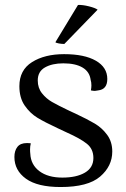

<svg xmlns="http://www.w3.org/2000/svg" viewBox="-20 -740 508 773"><path d="M38 -108Q38 -133 50 -148.5Q62 -164 88 -164Q98 -164 104 -163Q101 -151 101 -139Q101 -128 102 -121Q104 -77 138.5 -51Q173 -25 231 -25Q288 -25 322 -45Q356 -65 356 -104Q356 -140 330 -161Q304 -182 248 -207L216 -222Q160 -248 130.5 -266Q101 -284 79.5 -315Q58 -346 58 -393Q58 -458 109 -490Q160 -522 238 -522Q320 -522 366 -495.5Q412 -469 412 -422Q412 -380 375 -376Q365 -374 362 -374Q356 -374 346 -376Q348 -388 348 -396Q348 -409 345 -418Q341 -451 312.5 -468Q284 -485 235 -485Q190 -485 161 -468.5Q132 -452 132 -416Q132 -386 149 -364.5Q166 -343 189.5 -329.5Q213 -316 261 -293L283 -283Q332 -260 361.5 -242.5Q391 -225 411.5 -197Q432 -169 432 -130Q432 -71 383 -29Q334 13 224 13Q131 13 84.5 -20.5Q38 -54 38 -108ZM239 -563Q229 -563 217.5 -565Q206 -567 203 -570L294 -720Q312 -721 338 -714.5Q364 -708 373 -701Z"/></svg>

Font: Arima Madurai
Style: Regular
Weight: 400
Designer: Joana Correia and Natanael Gama
Foundry: NDISCOVER
Version: Version 1.019